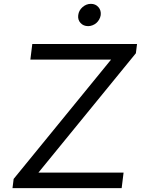

<svg xmlns="http://www.w3.org/2000/svg" viewBox="-20 -979 733 999"><path d="M439 -843Q414 -843 399 -859.5Q384 -876 387 -900Q390 -925 409.5 -942Q429 -959 453 -959Q477 -959 492 -942Q507 -925 504 -900Q502 -888 496 -877.5Q490 -867 481.5 -859.5Q473 -852 461.5 -847.5Q450 -843 439 -843ZM180 -81H623L613 0H45L51 -48L558 -669H138L148 -750H693L687 -702Z"/></svg>

Font: Orkney
Style: Italic
Weight: 400
Italic angle: -7°
Designer: Samuel Oakes and Alfredo Marco Pradil
Foundry: Alfredo Marco Pradil
Version: 1.0; ttfautohint (v1.5)